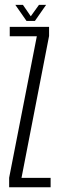

<svg xmlns="http://www.w3.org/2000/svg" viewBox="-20 -788 259 808"><path d="M18.5 0H193V-39.5H70.5L186.5 -636.5V-675H21V-635.5H135L18.5 -40ZM91.5 -700H127L174 -767.5H144L109.5 -719.5L76.5 -767.5H44.5Z"/></svg>

Font: Anybody ExtraCondensed Light
Style: Regular
Weight: 300
Width: 2
Version: Version 1.113;gftools[0.9.25]